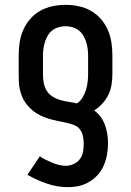

<svg xmlns="http://www.w3.org/2000/svg" viewBox="-20 -548 540 791"><path d="M260 223Q216 223 173.5 208.5Q131 194 93 172L144 96Q156 104 169 110.5Q182 117 195.5 122.5Q209 128 222.5 131.5Q236 135 251 135Q267 135 283 128Q299 121 309 107.5Q319 94 322 77.5Q325 61 325 44Q325 28 321.5 12Q318 -4 308.5 -16Q299 -28 283.5 -33.5Q268 -39 252.5 -42.5Q237 -46 221.5 -49Q206 -52 191 -56Q176 -60 161 -66Q146 -72 132.5 -80Q119 -88 107.5 -99Q96 -110 86.5 -122.5Q77 -135 71 -150Q65 -165 61.5 -180.5Q58 -196 57.5 -211.5Q57 -227 57 -243V-320Q57 -347 61 -373.5Q65 -400 76 -425Q87 -450 105 -470.5Q123 -491 146.5 -504Q170 -517 196.5 -522.5Q223 -528 250 -528Q277 -528 303.5 -522.5Q330 -517 353.5 -504Q377 -491 395 -470.5Q413 -450 424 -425Q435 -400 439 -373.5Q443 -347 443 -320V-243Q443 -221 439.5 -199Q436 -177 426.5 -157.5Q417 -138 402 -121.5Q387 -105 368 -93Q383 -82 394.5 -66.5Q406 -51 412.5 -33Q419 -15 422 4Q425 23 425 42Q425 65 421 88Q417 111 408 132.5Q399 154 383.5 171.5Q368 189 348 201Q328 213 305.5 218Q283 223 260 223ZM297 -122Q311 -131 320 -146Q329 -161 334 -177Q339 -193 341 -209.5Q343 -226 343 -243V-320Q343 -334 341 -348.5Q339 -363 334.5 -376.5Q330 -390 322.5 -402.5Q315 -415 303.5 -423.5Q292 -432 278 -436Q264 -440 250 -440Q236 -440 222 -436Q208 -432 196.5 -423.5Q185 -415 177.5 -402.5Q170 -390 165.5 -376.5Q161 -363 159 -348.5Q157 -334 157 -320V-243Q157 -225 160 -207.5Q163 -190 172 -175Q181 -160 196 -150.5Q211 -141 228 -136Q245 -131 262.5 -128.5Q280 -126 297 -122Z"/></svg>

Font: Iosevka Curly Slab Semibold
Style: Regular
Weight: 600
Monospace: yes
Designer: Belleve Invis
Foundry: Belleve Invis
Version: Version 22.1.2; ttfautohint (v1.8.4)